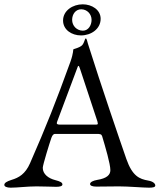

<svg xmlns="http://www.w3.org/2000/svg" viewBox="-22 -864 739 889"><path d="M312 -772C312 -798 328 -821 354 -821C381 -821 402 -799 402 -772C402 -747 387 -722 362 -722C334 -722 312 -744 312 -772ZM361 -844C315 -844 270 -815 270 -769C270 -726 310 -700 353 -700C400 -700 444 -730 444 -777C444 -819 403 -844 361 -844ZM333 -542C337 -553 339 -559 341 -559C344 -559 346 -553 350 -541L429 -302C430 -298 431 -294 431 -292C431 -287 427 -287 417 -287H262C249 -287 241 -287 241 -294C241 -296 242 -299 243 -302ZM668 5C685 5 697 3 697 -5C697 -14 687 -24 664 -28C624 -35 591 -48 563 -128C530 -223 449 -459 385 -662C382 -671 380 -686 375 -686C370 -686 368 -660 354 -651C342 -643 330 -640 318 -636C316 -635 319 -620 304 -578C237 -393 192 -279 117 -108C95 -58 65 -41 31 -31C9 -24 -2 -17 -2 -8C-2 0 10 5 27 5C60 5 103 -1 147 -1C184 -1 220 1 238 1C255 1 267 -2 267 -10C267 -19 257 -24 234 -30C202 -38 176 -58 176 -87C176 -100 207 -200 216 -226C221 -240 227 -244 233 -244H424C442 -244 448 -243 451 -233C466 -183 489 -105 489 -76C489 -54 472 -38 428 -31C410 -28 395 -21 395 -12C395 -4 407 0 424 0C448 0 490 -1 529 -1C574 -1 640 5 668 5Z"/></svg>

Font: EB Garamond 12
Style: Regular
Weight: 400
Version: Version 0.016+